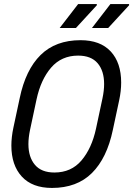

<svg xmlns="http://www.w3.org/2000/svg" viewBox="-20 -912 656 946"><path d="M236 14Q139 14 87.5 -42Q36 -98 36 -195Q36 -215 38.5 -237.5Q41 -260 46 -283L77 -428Q106 -568 180 -641Q254 -714 377 -714Q474 -714 525.5 -658.5Q577 -603 577 -505Q577 -485 574.5 -462.5Q572 -440 567 -417L536 -272Q507 -133 433 -59.5Q359 14 236 14ZM248 -62Q331 -62 381.5 -121.5Q432 -181 453 -278L485 -428Q489 -447 491 -464.5Q493 -482 493 -498Q493 -563 461 -600.5Q429 -638 365 -638Q283 -638 232 -579Q181 -520 160 -422L128 -272Q124 -253 122 -235.5Q120 -218 120 -202Q120 -138 152 -100Q184 -62 248 -62ZM433 -774 524 -892H616V-886L513 -774ZM274 -774 365 -892H457V-886L354 -774Z"/></svg>

Font: Space Mono
Style: Italic
Weight: 400
Italic angle: -12°
Monospace: yes
Designer: Colophon Foundry + Benjamin Critton
Foundry: Colophon Foundry & Benjamin Critton
Version: Version 1.003; ttfautohint (v1.8.4.7-5d5b)